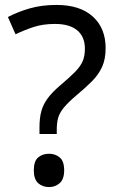

<svg xmlns="http://www.w3.org/2000/svg" viewBox="-20 -744 474 778"><path d="M140 -228Q140 -266 147.5 -293.5Q155 -321 173.5 -346Q192 -371 224 -398Q263 -431 284.5 -453Q306 -475 315 -496Q324 -517 324 -547Q324 -595 293 -621Q262 -647 203 -647Q154 -647 116 -634.5Q78 -622 43 -605L12 -675Q52 -696 100.5 -710Q149 -724 209 -724Q304 -724 356 -677Q408 -630 408 -549Q408 -504 393.5 -472.5Q379 -441 352.5 -414.5Q326 -388 290 -358Q257 -330 239.5 -309Q222 -288 216 -267.5Q210 -247 210 -218V-201H140ZM117 -54Q117 -91 134.5 -106Q152 -121 179 -121Q204 -121 222 -106Q240 -91 240 -54Q240 -18 222 -2Q204 14 179 14Q152 14 134.5 -2Q117 -18 117 -54Z"/></svg>

Font: Noto Sans Tifinagh SIL
Style: Regular
Weight: 400
Designer: JamraPatel
Foundry: JamraPatel LLC
Version: Version 2.006; ttfautohint (v1.8.4.7-5d5b)